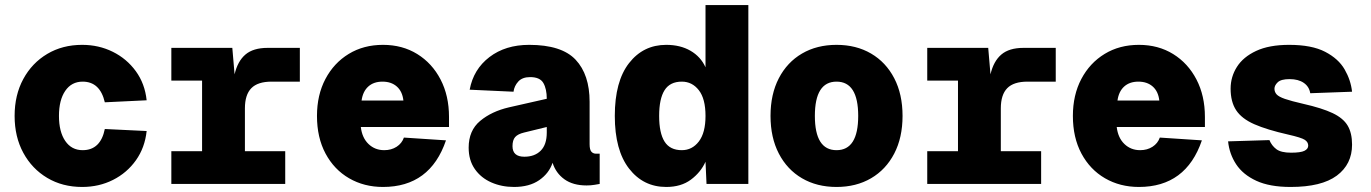

<svg xmlns="http://www.w3.org/2000/svg" viewBox="-20 -730 5440 762"><path d="M306 12Q228 12 167.5 -24Q107 -60 72.5 -123.5Q38 -187 38 -270Q38 -353 72.5 -416.5Q107 -480 167.5 -516Q228 -552 306 -552Q372 -552 427.5 -524.5Q483 -497 519 -447.5Q555 -398 562 -332L396 -324Q377 -406 308 -406Q264 -406 239 -369.5Q214 -333 214 -270Q214 -207 239 -170.5Q264 -134 308 -134Q379 -134 396 -218L562 -210Q555 -144 519.5 -94Q484 -44 428.5 -16Q373 12 306 12Z M660 0V-130H782V-410H660V-540H902L911 -435Q923 -487 954 -513.5Q985 -540 1042 -540H1170V-406H1058Q1003 -406 977.5 -380Q952 -354 952 -300V-130H1112V0Z M1500 12Q1425 12 1365.5 -22.5Q1306 -57 1272 -120.5Q1238 -184 1238 -270Q1238 -353 1271.5 -416.5Q1305 -480 1364 -516Q1423 -552 1500 -552Q1577 -552 1636 -515.5Q1695 -479 1728.5 -414.5Q1762 -350 1762 -266V-226H1412Q1417 -183 1442.5 -158.5Q1468 -134 1505 -134Q1533 -134 1554 -147.5Q1575 -161 1583 -184L1750 -173Q1687 12 1500 12ZM1415 -331H1581Q1577 -367 1555 -386.5Q1533 -406 1498 -406Q1463 -406 1441.5 -386.5Q1420 -367 1415 -331Z M2020 12Q1971 12 1930 -6Q1889 -24 1864.5 -59Q1840 -94 1840 -144Q1840 -212 1885.5 -250Q1931 -288 2000 -304L2150 -338Q2150 -377 2136.5 -400.5Q2123 -424 2084 -424Q2053 -424 2037 -406.5Q2021 -389 2018 -366L1844 -374Q1859 -455 1922.5 -503.5Q1986 -552 2080 -552Q2209 -552 2264.5 -493Q2320 -434 2320 -326V-158Q2320 -136 2327 -128Q2334 -120 2346 -120H2360V0Q2354 1 2339.5 3.5Q2325 6 2308 6Q2254 6 2220 -18.5Q2186 -43 2173 -84Q2159 -42 2120 -15Q2081 12 2020 12ZM2061 -108Q2102 -108 2126 -132Q2150 -156 2150 -204V-226L2060 -204Q2035 -198 2024.5 -186Q2014 -174 2014 -150Q2014 -108 2061 -108Z M2624 12Q2533 12 2476.5 -61Q2420 -134 2420 -270Q2420 -407 2476.5 -479.5Q2533 -552 2624 -552Q2680 -552 2720.5 -528.5Q2761 -505 2780 -463V-710H2950V0H2784L2780 -88Q2761 -46 2722 -17Q2683 12 2624 12ZM2686 -134Q2727 -134 2753.5 -168.5Q2780 -203 2780 -270Q2780 -338 2753.5 -372Q2727 -406 2686 -406Q2639 -406 2617.5 -372Q2596 -338 2596 -270Q2596 -202 2617.5 -168Q2639 -134 2686 -134Z M3300 12Q3222 12 3163 -22.5Q3104 -57 3071 -120.5Q3038 -184 3038 -270Q3038 -356 3071 -419.5Q3104 -483 3163 -517.5Q3222 -552 3300 -552Q3378 -552 3437 -517.5Q3496 -483 3529 -419.5Q3562 -356 3562 -270Q3562 -184 3529 -120.5Q3496 -57 3437 -22.5Q3378 12 3300 12ZM3300 -134Q3386 -134 3386 -270Q3386 -406 3300 -406Q3214 -406 3214 -270Q3214 -134 3300 -134Z M3660 0V-130H3782V-410H3660V-540H3902L3911 -435Q3923 -487 3954 -513.5Q3985 -540 4042 -540H4170V-406H4058Q4003 -406 3977.5 -380Q3952 -354 3952 -300V-130H4112V0Z M4500 12Q4425 12 4365.5 -22.5Q4306 -57 4272 -120.5Q4238 -184 4238 -270Q4238 -353 4271.5 -416.5Q4305 -480 4364 -516Q4423 -552 4500 -552Q4577 -552 4636 -515.5Q4695 -479 4728.5 -414.5Q4762 -350 4762 -266V-226H4412Q4417 -183 4442.5 -158.5Q4468 -134 4505 -134Q4533 -134 4554 -147.5Q4575 -161 4583 -184L4750 -173Q4687 12 4500 12ZM4415 -331H4581Q4577 -367 4555 -386.5Q4533 -406 4498 -406Q4463 -406 4441.5 -386.5Q4420 -367 4415 -331Z M5102 12Q5019 12 4966 -12.5Q4913 -37 4886 -78Q4859 -119 4854 -169L5018 -174Q5027 -152 5045.5 -138Q5064 -124 5104 -124Q5142 -124 5157 -131.5Q5172 -139 5172 -152Q5172 -166 5158.5 -175Q5145 -184 5092 -196Q5008 -215 4958 -237Q4908 -259 4886 -292.5Q4864 -326 4864 -378Q4864 -425 4889 -464.5Q4914 -504 4965.5 -528Q5017 -552 5096 -552Q5186 -552 5239 -524.5Q5292 -497 5316.5 -454.5Q5341 -412 5346 -366L5180 -360Q5176 -386 5154.5 -401Q5133 -416 5098 -416Q5064 -416 5051 -403.5Q5038 -391 5038 -378Q5038 -365 5046.5 -355.5Q5055 -346 5079.5 -337.5Q5104 -329 5152 -318Q5227 -301 5269 -281Q5311 -261 5328.5 -231.5Q5346 -202 5346 -156Q5346 -78 5285.5 -33Q5225 12 5102 12Z"/></svg>

Font: Geist Mono UltraBlack
Style: Regular
Weight: 900
Monospace: yes
Designer: Basement.studio, Andrés Briganti, Mateo Zaragoza
Foundry: Basement.studio, Vercel, Andrés Briganti, Guido Ferreyra, Mateo Zaragoza
Version: Version 1.400; ttfautohint (v1.8.4.7-5d5b)